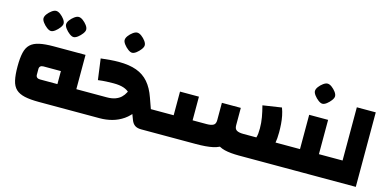

<svg xmlns="http://www.w3.org/2000/svg" viewBox="-70 -1162 3193 1568"><g transform="rotate(15 1526.5 -377.5)"><path d="M571 0V-180H645V0ZM303 0Q230 0 182.5 -10.5Q135 -21 108 -46.5Q81 -72 70.5 -118Q60 -164 60 -235Q60 -306 70.5 -352Q81 -398 108 -423.5Q135 -449 182.5 -459.5Q230 -470 303 -470H572V0ZM265 -180H412V-290H265Q248 -290 239 -282Q230 -274 230 -259V-211Q230 -196 239 -188Q248 -180 265 -180ZM645 0V-180Q654 -180 659.5 -155Q665 -130 665 -90Q665 -48 659.5 -24Q654 0 645 0ZM248 -585Q233 -585 213 -600Q193 -615 178 -635Q163 -655 163 -670Q163 -687 177.5 -706.5Q192 -726 212 -740.5Q232 -755 248 -755Q265 -755 284.5 -740.5Q304 -726 318.5 -706.5Q333 -687 333 -670Q333 -655 318 -635Q303 -615 283.5 -600Q264 -585 248 -585ZM439 -585Q424 -585 404 -600Q384 -615 369 -635Q354 -655 354 -670Q354 -687 368.5 -706.5Q383 -726 403 -740.5Q423 -755 439 -755Q456 -755 475.5 -740.5Q495 -726 509.5 -706.5Q524 -687 524 -670Q524 -655 509 -635Q494 -615 474.5 -600Q455 -585 439 -585Z M1168 0Q1135 0 1115 -13.5Q1095 -27 1084 -56L1027 -205Q1015 -238 993.5 -260.5Q972 -283 938.5 -294Q905 -305 854 -305Q826 -305 793 -303.5Q760 -302 723 -297L699 -474Q741 -479 778.5 -482Q816 -485 850 -485Q939 -485 1000.5 -462.5Q1062 -440 1103 -392.5Q1144 -345 1170 -270L1202 -180H1265V0ZM645 0V-180H829Q870 -180 899.5 -190.5Q929 -201 948.5 -219.5Q968 -238 980.5 -263Q993 -288 1001 -318L1150 -270Q1129 -192 1095 -140Q1061 -88 1016.5 -57.5Q972 -27 921.5 -13.5Q871 0 818 0ZM1265 0V-180Q1274 -180 1279.5 -155Q1285 -130 1285 -90Q1285 -48 1279.5 -24Q1274 0 1265 0ZM645 0Q636 0 630.5 -24Q625 -48 625 -90Q625 -130 630.5 -155Q636 -180 645 -180ZM934 -585Q919 -585 899 -600Q879 -615 864 -635Q849 -655 849 -670Q849 -687 863.5 -706.5Q878 -726 898 -740.5Q918 -755 934 -755Q951 -755 970.5 -740.5Q990 -726 1004.5 -706.5Q1019 -687 1019 -670Q1019 -655 1004 -635Q989 -615 969.5 -600Q950 -585 934 -585Z M1987 0 2172 -180H2333V0ZM1997 0Q1921 0 1872.5 -12Q1824 -24 1797 -52.5Q1770 -81 1759.5 -131.5Q1749 -182 1749 -258V-380H1909V-233Q1909 -201 1928.5 -190.5Q1948 -180 1983 -180H2094Q2099 -195 2101 -214Q2103 -233 2103 -258Q2103 -305 2095 -351Q2087 -397 2074 -446L2233 -470Q2245 -438 2251.5 -405Q2258 -372 2260.5 -337.5Q2263 -303 2263 -268Q2263 -162 2233 -104Q2203 -46 2143.5 -23Q2084 0 1997 0ZM1265 0V-180H1395V-380H1555V0ZM1555 0V-180H1675Q1710 -180 1729.5 -190.5Q1749 -201 1749 -233V-380H1909V-258Q1909 -182 1898 -131.5Q1887 -81 1858 -52.5Q1829 -24 1774 -12Q1719 0 1631 0ZM1265 0Q1256 0 1250.5 -24Q1245 -48 1245 -90Q1245 -130 1250.5 -155Q1256 -180 1265 -180ZM2333 0V-180Q2342 -180 2347.5 -155Q2353 -130 2353 -90Q2353 -48 2347.5 -24Q2342 0 2333 0Z M2623 0V-180H2693V0ZM2333 0V-180H2544L2463 -99V-470H2623V0ZM2333 0Q2324 0 2318.5 -24Q2313 -48 2313 -90Q2313 -130 2318.5 -155Q2324 -180 2333 -180ZM2693 0V-180Q2702 -180 2707.5 -155Q2713 -130 2713 -90Q2713 -48 2707.5 -24Q2702 0 2693 0ZM2543 -585Q2528 -585 2508 -600Q2488 -615 2473 -635Q2458 -655 2458 -670Q2458 -687 2472.5 -706.5Q2487 -726 2507 -740.5Q2527 -755 2543 -755Q2560 -755 2579.5 -740.5Q2599 -726 2613.5 -706.5Q2628 -687 2628 -670Q2628 -655 2613 -635Q2598 -615 2578.5 -600Q2559 -585 2543 -585Z M2693 0V-180H2823V-630H2983V0ZM2693 0Q2684 0 2678.5 -24Q2673 -48 2673 -90Q2673 -130 2678.5 -155Q2684 -180 2693 -180Z"/></g></svg>

Font: Changa ExtraLight ExtraBold
Style: Regular
Weight: 800
Version: Version 3.002; ttfautohint (v1.8.2)